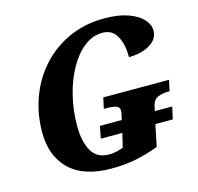

<svg xmlns="http://www.w3.org/2000/svg" viewBox="-106 -836 988 959"><g transform="rotate(-15 387.5 -357.0)"><path d="M355 10Q213 10 140 -60.5Q67 -131 67 -253Q67 -350 99 -435.5Q131 -521 190 -585.5Q249 -650 331 -687Q413 -724 514 -724Q587 -724 636.5 -706Q686 -688 711 -660.5Q736 -633 736 -603Q736 -557 691.5 -531Q647 -505 583 -505Q584 -569 560.5 -613Q537 -657 486 -657Q435 -657 391 -622.5Q347 -588 314 -529Q281 -470 262.5 -395Q244 -320 244 -239Q244 -160 271.5 -110.5Q299 -61 363 -61Q382 -61 401.5 -65.5Q421 -70 436 -76L453 -148H342L354 -211H467L469 -219Q476 -248 476 -256Q476 -276 458 -282Q440 -288 409 -288H395L407 -344H747L735 -288H730Q699 -288 674 -278Q649 -268 642 -230L638 -211H728L714 -148H624L601 -36Q540 -13 483 -1.5Q426 10 355 10Z"/></g></svg>

Font: Noto Serif SemiCondensed ExtraBold
Style: Italic
Weight: 800
Width: 4
Italic angle: -12°
Designer: Monotype Design Team
Foundry: Monotype Imaging Inc.
Version: Version 2.014; ttfautohint (v1.8.4.7-5d5b)